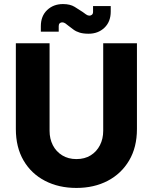

<svg xmlns="http://www.w3.org/2000/svg" viewBox="-20 -913 752 945"><path d="M356 12Q269 12 201.5 -23Q134 -58 96 -123Q58 -188 58 -278V-700H224V-269Q224 -230 240 -198.5Q256 -167 286 -148.5Q316 -130 356 -130Q397 -130 426.5 -148.5Q456 -167 472 -198.5Q488 -230 488 -269V-700H654V-278Q654 -188 615.5 -123Q577 -58 510 -23Q443 12 356 12ZM416 -747Q390 -747 372 -752.5Q354 -758 341.5 -767.5Q329 -777 317 -786Q309 -793 301.5 -798Q294 -803 286 -803Q279 -803 274 -798.5Q269 -794 269 -785V-757H181V-784Q181 -834 212 -863.5Q243 -893 290 -893Q325 -893 347 -879.5Q369 -866 387 -854Q395 -848 403.5 -842Q412 -836 420 -836Q427 -836 432.5 -840.5Q438 -845 438 -855V-883H525V-856Q525 -806 494 -776.5Q463 -747 416 -747Z"/></svg>

Font: MuseoModerno Thin
Style: Bold
Weight: 700
Version: Version 1.003